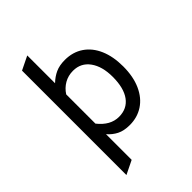

<svg xmlns="http://www.w3.org/2000/svg" viewBox="-264 -824 1143 1143"><g transform="rotate(-45 308.0 -252.5)"><path d="M103 -671 189 -713V-479Q217 -506 249.5 -521Q282 -536 328 -536Q395 -536 444.5 -502.5Q494 -469 520.5 -407.5Q547 -346 547 -263Q547 -177 519 -115Q491 -53 441.5 -20.5Q392 12 328 12Q279 12 246.5 -4.5Q214 -21 189 -50V166L103 208ZM459 -263Q459 -351 421 -403.5Q383 -456 317 -456Q276 -456 243 -437Q210 -418 189 -385V-139Q245 -68 317 -68Q385 -68 422 -118.5Q459 -169 459 -263Z"/></g></svg>

Font: Overpass Mono
Style: Regular
Weight: 400
Monospace: yes
Designer: Delve Withrington, Dave Bailey
Foundry: Delve Fonts
Version: Version 1.000;DELV;Overpass